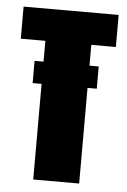

<svg xmlns="http://www.w3.org/2000/svg" viewBox="-47 -627 439 662"><g transform="rotate(5 172.5 -295.5)"><path d="M93 0V-480H8V-591H337V-480H252V0ZM62 -331V-408H284V-331Z"/></g></svg>

Font: Alumni Sans Thin Black
Style: Regular
Weight: 900
Version: Version 1.018